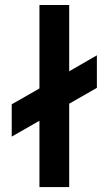

<svg xmlns="http://www.w3.org/2000/svg" viewBox="-20 -755 438 775"><path d="M139.2 -267.6 27.3 -203.6V-334L139.2 -397.9V-734.9H259.3V-467.3L371.1 -531.7V-400.4L259.3 -336.4V0H139.2Z"/></svg>

Font: Vela Sans Bd
Style: Bold
Weight: 700
Designer: Principal design: Mikhail Sharanda - project Manrope.
Design modification: Ravid Balaliev
Foundry: Mikhail Sharanda
Version: Version 1.001